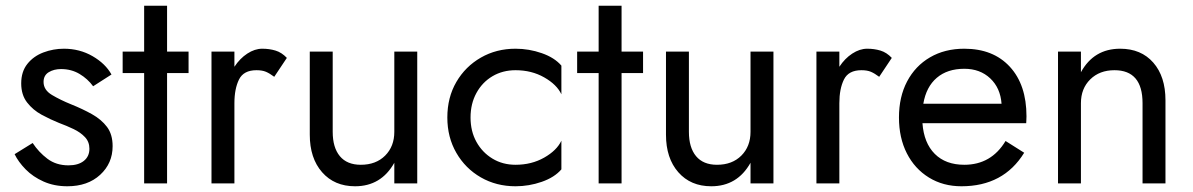

<svg xmlns="http://www.w3.org/2000/svg" viewBox="-20 -640 4162 670"><path d="M94 -141Q115 -109 145.5 -86Q176 -63 219 -63Q253 -63 272.5 -78.5Q292 -94 292 -121Q292 -145 276.5 -161.5Q261 -178 237 -189.5Q213 -201 186 -211Q156 -223 125.5 -239.5Q95 -256 74.5 -282.5Q54 -309 54 -349Q54 -390 75.5 -417Q97 -444 131.5 -457Q166 -470 203 -470Q258 -470 303 -444Q348 -418 369 -380L305 -339Q286 -365 257.5 -382Q229 -399 193 -399Q168 -399 150 -388Q132 -377 132 -354Q132 -326 161.5 -308.5Q191 -291 228 -276Q268 -260 301 -241.5Q334 -223 353.5 -197Q373 -171 373 -130Q373 -70 329.5 -30Q286 10 215 10Q169 10 132 -6.5Q95 -23 69.5 -49Q44 -75 31 -102Z M408 -460H483V-620H563V-460H638V-385H563V0H483V-385H408Z M937 -372Q921 -384 908 -389.5Q895 -395 875 -395Q830 -395 814 -362.5Q798 -330 798 -280V0H718V-460H798V-407Q817 -436 843 -453Q869 -470 895 -470Q920 -470 941.5 -463.5Q963 -457 981 -438Z M1141 -180Q1141 -125 1166 -95Q1191 -65 1239 -65Q1292 -65 1324 -97Q1356 -129 1356 -180V-460H1436V0H1356V-72Q1310 10 1219 10Q1147 10 1104 -39Q1061 -88 1061 -170V-460H1141Z M1622 -230Q1622 -182 1642.5 -145Q1663 -108 1698.5 -86.5Q1734 -65 1779 -65Q1835 -65 1879 -90Q1923 -115 1939 -149V-49Q1915 -21 1870.5 -5.5Q1826 10 1779 10Q1712 10 1658 -21Q1604 -52 1572.5 -106.5Q1541 -161 1541 -230Q1541 -300 1572.5 -354Q1604 -408 1658 -439Q1712 -470 1779 -470Q1826 -470 1870.5 -454.5Q1915 -439 1939 -411V-311Q1923 -345 1879 -370Q1835 -395 1779 -395Q1734 -395 1698.5 -374Q1663 -353 1642.5 -315.5Q1622 -278 1622 -230Z M1994 -460H2069V-620H2149V-460H2224V-385H2149V0H2069V-385H1994Z M2384 -180Q2384 -125 2409 -95Q2434 -65 2482 -65Q2535 -65 2567 -97Q2599 -129 2599 -180V-460H2679V0H2599V-72Q2553 10 2462 10Q2390 10 2347 -39Q2304 -88 2304 -170V-460H2384Z M3048 -372Q3032 -384 3019 -389.5Q3006 -395 2986 -395Q2941 -395 2925 -362.5Q2909 -330 2909 -280V0H2829V-460H2909V-407Q2928 -436 2954 -453Q2980 -470 3006 -470Q3031 -470 3052.5 -463.5Q3074 -457 3092 -438Z M3335 10Q3271 10 3221.5 -20.5Q3172 -51 3144.5 -105Q3117 -159 3117 -230Q3117 -302 3145.5 -356Q3174 -410 3225.5 -440Q3277 -470 3345 -470Q3446 -470 3504 -407Q3562 -344 3562 -234Q3562 -227 3561.5 -219.5Q3561 -212 3561 -210H3199Q3204 -141 3242 -103Q3280 -65 3345 -65Q3439 -65 3489 -148L3554 -107Q3482 10 3335 10ZM3345 -400Q3286 -400 3249 -368.5Q3212 -337 3202 -278H3475Q3471 -333 3435.5 -366.5Q3400 -400 3345 -400Z M3967 -280Q3967 -395 3869 -395Q3817 -395 3784.5 -363Q3752 -331 3752 -280V0H3672V-460H3752V-388Q3797 -470 3889 -470Q3962 -470 4004.5 -421.5Q4047 -373 4047 -290V0H3967Z"/></svg>

Font: Jost*
Style: Regular
Weight: 400
Version: Version 3.7